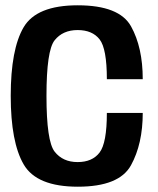

<svg xmlns="http://www.w3.org/2000/svg" viewBox="-20 -701 598 725"><path d="M274 4Q430 4 474.5 -76.8Q519 -157.5 519 -274.5H383.5Q383.5 -161 356 -125Q328.5 -89 273 -89Q217 -89 186.2 -128.5Q155.5 -168 155.5 -339Q155.5 -510 186.2 -548.8Q217 -587.5 273 -587.5Q328.5 -587.5 356 -552.5Q383.5 -517.5 383.5 -402H519Q519 -522 474.8 -601.5Q430.5 -681 273.5 -681Q118 -681 69.2 -598Q20.5 -515 20.5 -339Q20.5 -164 69.5 -80Q118.5 4 274 4Z"/></svg>

Font: Anybody SemiCondensed SemiBold
Style: Regular
Weight: 600
Width: 4
Version: Version 1.113;gftools[0.9.25]